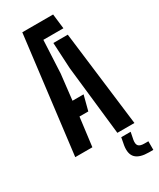

<svg xmlns="http://www.w3.org/2000/svg" viewBox="-246 -873 942 1141"><g transform="rotate(-30 225.5 -303.0)"><path d="M22.5 0 121 -800H332.5L344.5 -698.5H207L196 -474L176 -298.5H252L225.5 -196.5H165L140 0ZM311.5 0 258.5 -474.5 249 -652.5H348L428.5 0ZM446 194.5H417.5Q353.5 194.5 326.8 168Q300 141.5 309 84.5L318.5 34H383L373 84.5Q368.5 112 379.2 123.8Q390 135.5 418 135.5H446Z"/></g></svg>

Font: Big Shoulders Stencil Text Thin
Style: Bold
Weight: 700
Version: Version 2.001